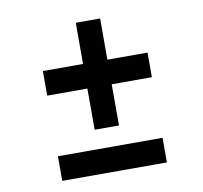

<svg xmlns="http://www.w3.org/2000/svg" viewBox="-69 -657 770 730"><g transform="rotate(-10 316.0 -291.5)"><path d="M269 -170V-329H114V-424H269V-583H363V-424H518V-329H363V-170ZM518 0H114V-95H518Z"/></g></svg>

Font: Wix Madefor Text SemiBold
Style: Regular
Weight: 600
Designer: Dalton Maag Ltd
Foundry: Dalton Maag Ltd
Version: Version 3.100